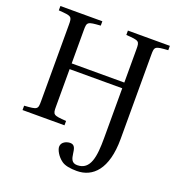

<svg xmlns="http://www.w3.org/2000/svg" viewBox="-161 -825 1116 1200"><g transform="rotate(20 396.5 -225.0)"><path d="M35 0H314V-29C227 -35 224 -37 224 -93V-341H574V-10C574 112 562 207 473 207C397 207 451 91 386 91C364 91 328 104 328 137C328 157 348 196 382 220C404 236 440 242 483 242C589 242 673 162 673 -40V-599C673 -655 676 -657 763 -663V-692H484V-663C572 -657 574 -655 574 -599V-379H224V-599C224 -655 227 -657 314 -663V-692H35V-663C123 -657 125 -655 125 -599V-93C125 -37 123 -35 35 -29Z"/></g></svg>

Font: Lingua Franca
Style: Regular
Weight: 400
Version: Version 1.19